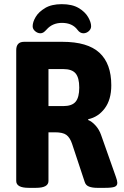

<svg xmlns="http://www.w3.org/2000/svg" viewBox="-20 -901 595 923"><path d="M118 2Q58 2 58 -31V-660Q58 -700 96 -700H280Q401 -700 458 -647.5Q515 -595 515 -491Q515 -422 483.5 -380Q452 -338 404 -328V-324Q422 -317 439.5 -297.5Q457 -278 466 -252L537 -51Q544 -32 544 -22Q544 -8 531 -3Q518 2 485 2H447Q424 2 408 -4Q392 -10 387 -27L326 -211Q316 -240 299 -252.5Q282 -265 244 -265H213V-31Q213 2 153 2ZM213 -391H284Q326 -391 343.5 -412Q361 -433 361 -480Q361 -527 343.5 -548Q326 -569 284 -569H213ZM174 -741Q161 -741 149 -751Q137 -761 137 -775Q137 -795 151.5 -819.5Q166 -844 197 -862.5Q228 -881 277 -881Q327 -881 358 -862.5Q389 -844 403.5 -819Q418 -794 418 -775Q418 -761 406.5 -751Q395 -741 381 -741Q365 -741 353 -757Q328 -791 278 -791Q232 -791 204 -759Q195 -749 188.5 -745Q182 -741 174 -741Z"/></svg>

Font: Asap Semi Condensed
Style: Bold
Weight: 700
Width: 4
Designer: Pablo Cosgaya
Foundry: Omnibus-Type
Version: Version 3.001; ttfautohint (v1.8.4.7-5d5b)